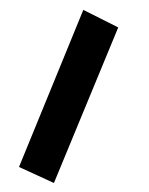

<svg xmlns="http://www.w3.org/2000/svg" viewBox="-107 -333 538 691"><g transform="rotate(-5 161.5 12.5)"><path d="M-60.1 249.5 219.7 -293.5 339.4 -219.7 60.1 317.9Z"/></g></svg>

Font: Pinar DS4 ExtraBold
Style: Regular
Weight: 800
Designer: Amin Abedi
Version: Version 3.000